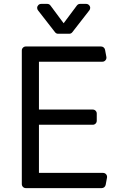

<svg xmlns="http://www.w3.org/2000/svg" viewBox="-20 -966 638 986"><path d="M92 -21V-706.7Q92 -715.2 98 -721.2Q104 -727.3 112.6 -727.3H498.9Q506.4 -727.3 512.3 -722.5Q518.1 -717.7 519.5 -710.2L526.3 -673.7Q526.6 -672.6 526.6 -670.1Q526.6 -661.6 520.6 -655.4Q514.6 -649.1 505.7 -649.1H180V-403.4H456.3Q464.8 -403.4 470.9 -397.4Q476.9 -391.3 476.9 -382.8V-346.2Q476.9 -337.4 470.9 -331.3Q464.8 -325.3 456.3 -325.3H180V-78.1H509.2Q517.8 -78.1 523.8 -72.1Q529.8 -66.1 529.8 -57.5Q529.8 -55 529.5 -53.6L522.7 -17Q521.3 -9.6 515.6 -4.8Q509.9 0 502.5 0H112.6Q104 0 98 -6Q92 -12.1 92 -21ZM222.7 -946H191.8Q182.9 -946 176.8 -939.8Q170.8 -933.6 170.8 -925.4Q170.8 -918.3 175.4 -912.6L262.4 -800.8Q268.5 -792.6 278.8 -792.6H335.2Q345.5 -792.6 351.6 -800.8L438.6 -912.6Q443.2 -918.3 443.2 -925.4Q443.2 -933.6 437.1 -939.8Q431.1 -946 422.2 -946H391.3Q381 -946 374.6 -937.5L306.8 -846.6L239.3 -937.5Q233 -946 222.7 -946Z"/></svg>

Font: DeltaSans
Style: Regular
Weight: 400
Designer: Rasmus Andersson
Foundry: rsms
Version: Version 3.012